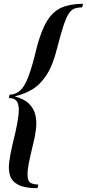

<svg xmlns="http://www.w3.org/2000/svg" viewBox="-20 -802 457 1010"><path d="M177 188Q112 188 78 171Q44 154 33.5 123.5Q23 93 28.5 50.5Q34 8 46 -43Q63 -110 71 -154.5Q79 -199 79 -227Q78 -258 66.5 -271.5Q55 -285 32 -286H27L30 -304H35Q67 -307 89 -328.5Q111 -350 130.5 -402Q150 -454 172 -547Q196 -640 227 -691Q258 -742 304 -762Q350 -782 417 -782L412 -763Q388 -763 371 -756.5Q354 -750 340.5 -728.5Q327 -707 313 -664Q299 -621 280 -547Q258 -458 224.5 -407Q191 -356 148.5 -331Q106 -306 57 -295Q107 -282 132.5 -256.5Q158 -231 166 -197.5Q174 -164 169.5 -124.5Q165 -85 154 -43Q139 18 131.5 57Q124 96 125 119Q125 150 139.5 159Q154 168 182 169Z"/></svg>

Font: Playfair Display Medium
Style: Italic
Weight: 500
Italic angle: -14°
Designer: Claus Eggers Sørensen
Foundry: Claus Eggers Sørensen
Version: Version 1.203